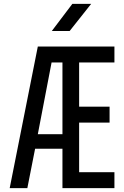

<svg xmlns="http://www.w3.org/2000/svg" viewBox="-20 -970 640 990"><path d="M30 0 175 -730H570V-648H388V-420H545V-338H388V-82H570V0H302V-203H161L121 0ZM175 -278H302V-648H246ZM247 -810 353 -950H450L339 -810Z"/></svg>

Font: JetBrains Mono Zero
Style: Regular-Zero
Weight: 400
Designer: Philipp Nurullin, Konstantin Bulenkov
Foundry: JetBrains
Version: Version 2.211